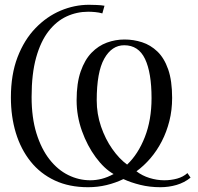

<svg xmlns="http://www.w3.org/2000/svg" viewBox="-20 -771 828 802"><path d="M763 -48 776 -29Q750 -8 717.5 1.5Q685 11 650 11Q605.5 11 566 1.2Q526.5 -8.5 495.5 -23Q462.5 -7 425.2 2Q388 11 348 11Q269 11 208.8 -17.2Q148.5 -45.5 107.8 -96.5Q67 -147.5 46.2 -215.8Q25.5 -284 25.5 -364Q25.5 -459.5 53.2 -532Q81 -604.5 128 -653.2Q175 -702 233 -726.5Q291 -751 351.5 -751Q364.5 -751 383.8 -750.2Q403 -749.5 416.5 -747L407.5 -715Q394 -719 377.8 -720.5Q361.5 -722 348.5 -722Q301 -722 258.5 -702.5Q216 -683 183 -640.8Q150 -598.5 131 -530.8Q112 -463 112 -366Q112 -279.5 132.2 -214.2Q152.5 -149 186.8 -105.2Q221 -61.5 265 -39.8Q309 -18 357 -18Q381.5 -18 405.5 -24.2Q429.5 -30.5 454.5 -44Q415.5 -66 380 -114Q344.5 -162 322.2 -224.2Q300 -286.5 300 -352Q300 -423.5 317 -472.5Q334 -521.5 362.5 -550.8Q391 -580 426.5 -593Q462 -606 500 -606Q538 -606 573.5 -594.5Q609 -583 637.5 -555.8Q666 -528.5 682.5 -481.2Q699 -434 699 -362Q699 -311 687.5 -265.5Q676 -220 655.8 -180.8Q635.5 -141.5 608.5 -110Q581.5 -78.5 550 -55.5Q574 -37 604.8 -27.5Q635.5 -18 666 -18Q694.5 -18 719.8 -25Q745 -32 763 -48ZM511 -83.5Q557 -127 585 -198.5Q613 -270 613 -361Q613 -467.5 585.8 -524.8Q558.5 -582 499 -582Q447 -582 415.5 -526Q384 -470 384 -352Q384 -295 402 -242.5Q420 -190 449 -148.8Q478 -107.5 511 -83.5Z"/></svg>

Font: Merriweather 120pt Light
Style: Regular
Weight: 300
Version: Version 2.100